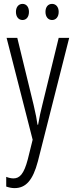

<svg xmlns="http://www.w3.org/2000/svg" viewBox="-20 -727 383 988"><path d="M62 -666C62 -640 76 -624 96 -624C115 -624 129 -639 129 -666C129 -692 115 -707 96 -707C76 -707 62 -691 62 -666ZM214 -666C214 -640 228 -624 248 -624C267 -624 282 -639 282 -666C282 -692 267 -707 248 -707C228 -707 214 -692 214 -666ZM14 -532 148 -8 123 93C103 169 81 191 49 191C38 191 24 188 12 183V233C27 238 40 241 55 241C112 241 149 202 175 103L336 -532H282L198 -188C189 -154 183 -124 176 -85H173C169 -113 165 -136 153 -187L69 -532Z"/></svg>

Font: Noto Sans Devanagari UI ExtraCondensed Light
Style: Regular
Weight: 300
Width: 2
Designer: Jelle Bosma - Monotype Design Team
Foundry: Monotype Imaging Inc.
Version: Version 2.004